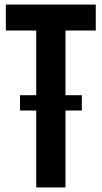

<svg xmlns="http://www.w3.org/2000/svg" viewBox="-20 -820 445 840"><path d="M138.5 0V-686.5H5.5V-800H399V-686.5H266.5V0ZM67.5 -403.5H338V-336.5H67.5Z"/></svg>

Font: Big Shoulders
Style: Bold
Weight: 700
Designer: Patric King
Foundry: XO Type Co
Version: Version 2.002